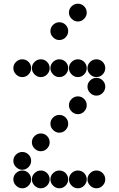

<svg xmlns="http://www.w3.org/2000/svg" viewBox="-20 -1018 640 1036"><path d="M52 -650Q52 -631 66.5 -616.5Q81 -602 100 -602Q120 -602 134 -616.5Q148 -631 148 -650Q148 -670 134 -684Q120 -698 100 -698Q81 -698 66.5 -684Q52 -670 52 -650ZM152 -650Q152 -631 166.5 -616.5Q181 -602 200 -602Q220 -602 234 -616.5Q248 -631 248 -650Q248 -670 234 -684Q220 -698 200 -698Q181 -698 166.5 -684Q152 -670 152 -650ZM252 -650Q252 -631 266.5 -616.5Q281 -602 300 -602Q320 -602 334 -616.5Q348 -631 348 -650Q348 -670 334 -684Q320 -698 300 -698Q281 -698 266.5 -684Q252 -670 252 -650ZM352 -650Q352 -631 366.5 -616.5Q381 -602 400 -602Q420 -602 434 -616.5Q448 -631 448 -650Q448 -670 434 -684Q420 -698 400 -698Q381 -698 366.5 -684Q352 -670 352 -650ZM452 -650Q452 -631 466.5 -616.5Q481 -602 500 -602Q520 -602 534 -616.5Q548 -631 548 -650Q548 -670 534 -684Q520 -698 500 -698Q481 -698 466.5 -684Q452 -670 452 -650ZM452 -550Q452 -531 466.5 -516.5Q481 -502 500 -502Q520 -502 534 -516.5Q548 -531 548 -550Q548 -570 534 -584Q520 -598 500 -598Q481 -598 466.5 -584Q452 -570 452 -550ZM352 -450Q352 -431 366.5 -416.5Q381 -402 400 -402Q420 -402 434 -416.5Q448 -431 448 -450Q448 -470 434 -484Q420 -498 400 -498Q381 -498 366.5 -484Q352 -470 352 -450ZM252 -350Q252 -331 266.5 -316.5Q281 -302 300 -302Q320 -302 334 -316.5Q348 -331 348 -350Q348 -370 334 -384Q320 -398 300 -398Q281 -398 266.5 -384Q252 -370 252 -350ZM152 -250Q152 -231 166.5 -216.5Q181 -202 200 -202Q220 -202 234 -216.5Q248 -231 248 -250Q248 -270 234 -284Q220 -298 200 -298Q181 -298 166.5 -284Q152 -270 152 -250ZM52 -150Q52 -131 66.5 -116.5Q81 -102 100 -102Q120 -102 134 -116.5Q148 -131 148 -150Q148 -170 134 -184Q120 -198 100 -198Q81 -198 66.5 -184Q52 -170 52 -150ZM52 -50Q52 -31 66.5 -16.5Q81 -2 100 -2Q120 -2 134 -16.5Q148 -31 148 -50Q148 -70 134 -84Q120 -98 100 -98Q81 -98 66.5 -84Q52 -70 52 -50ZM152 -50Q152 -31 166.5 -16.5Q181 -2 200 -2Q220 -2 234 -16.5Q248 -31 248 -50Q248 -70 234 -84Q220 -98 200 -98Q181 -98 166.5 -84Q152 -70 152 -50ZM252 -50Q252 -31 266.5 -16.5Q281 -2 300 -2Q320 -2 334 -16.5Q348 -31 348 -50Q348 -70 334 -84Q320 -98 300 -98Q281 -98 266.5 -84Q252 -70 252 -50ZM352 -50Q352 -31 366.5 -16.5Q381 -2 400 -2Q420 -2 434 -16.5Q448 -31 448 -50Q448 -70 434 -84Q420 -98 400 -98Q381 -98 366.5 -84Q352 -70 352 -50ZM452 -50Q452 -31 466.5 -16.5Q481 -2 500 -2Q520 -2 534 -16.5Q548 -31 548 -50Q548 -70 534 -84Q520 -98 500 -98Q481 -98 466.5 -84Q452 -70 452 -50ZM352 -950Q352 -931 366.5 -916.5Q381 -902 400 -902Q420 -902 434 -916.5Q448 -931 448 -950Q448 -970 434 -984Q420 -998 400 -998Q381 -998 366.5 -984Q352 -970 352 -950ZM252 -850Q252 -831 266.5 -816.5Q281 -802 300 -802Q320 -802 334 -816.5Q348 -831 348 -850Q348 -870 334 -884Q320 -898 300 -898Q281 -898 266.5 -884Q252 -870 252 -850Z"/></svg>

Font: Matrix Sans Print
Style: Regular
Weight: 400
Designer: Brad Neil
Version: Version 1.100